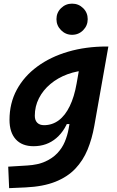

<svg xmlns="http://www.w3.org/2000/svg" viewBox="-20 -771 626 1026"><path d="M28.8 234.4 23.9 119.6 126.5 113.3Q182.6 109.9 221.7 92.3Q260.7 74.7 286.4 47.6Q312 20.5 326.2 -13.2Q340.3 -46.9 346.7 -82.5L411.6 -450.7L555.2 -522.5H559.1L483.9 -98.1Q471.7 -29.3 447.8 28.8Q423.8 86.9 382.3 130.6Q340.8 174.3 275.9 200.2Q210.9 226.1 116.7 230.5ZM453.6 -396Q393.1 -393.6 340.8 -374.3Q288.6 -355 249.3 -322Q210 -289.1 188 -245.8Q166 -202.6 166 -152.3Q166 -128.4 179 -115.2Q191.9 -102.1 215.3 -102.1Q258.8 -102.1 293.5 -127.7Q328.1 -153.3 352.5 -203.4Q377 -253.4 389.6 -325.7L393.1 -345.2L454.6 -304.2L397.9 -107.9H321.8L355 -155.8Q332 -76.7 281.2 -33.2Q230.5 10.3 159.2 10.3Q97.7 10.3 64.2 -26.6Q30.8 -63.5 30.8 -130.4Q30.8 -219.7 69.8 -291.7Q108.9 -363.8 179.4 -415.5Q250 -467.3 344.5 -494.9Q439 -522.5 549.8 -522.5H558.6ZM365.2 -585Q331 -585 306.4 -609.6Q281.7 -634.3 281.7 -668.6Q281.7 -703.6 306.3 -727.5Q330.9 -751.5 365.1 -751.5Q399.9 -751.5 424.3 -727.5Q448.7 -703.6 448.7 -668.6Q448.7 -634.3 424.4 -609.6Q400.1 -585 365.2 -585Z"/></svg>

Font: Cascadia Code PL
Style: Italic
Weight: 400
Italic angle: -10°
Monospace: yes
Designer: Aaron Bell
Foundry: Saja Typeworks
Version: Version 2404.023